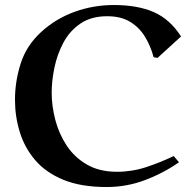

<svg xmlns="http://www.w3.org/2000/svg" viewBox="-20 -731 762 769"><path d="M705.1 -585 610.8 -499 595.2 -502Q584 -544.9 561.5 -582.5Q539.1 -620.1 502 -643.1Q464.8 -666 409.2 -666Q345.2 -666 302 -636.5Q258.8 -606.9 233.9 -560.1Q209 -513.2 198 -460.2Q187 -407.2 187 -359.9Q187 -306.6 201.4 -251.2Q215.8 -195.8 246.8 -148.4Q277.8 -101.1 327.9 -72Q377.9 -43 448.2 -43Q509.3 -43 566.7 -62Q624 -81.1 675.8 -106L696.8 -81.1Q633.8 -37.1 560.3 -9.5Q486.8 18.1 407.2 18.1Q304.2 18.1 233.6 -11Q163.1 -40 120.6 -90.1Q78.1 -140.1 59.1 -202.6Q40 -265.1 40 -331.1Q40 -405.3 63 -477.1Q85.9 -548.8 145 -603Q203.1 -656.2 278.6 -683.6Q354 -710.9 436 -710.9Q531.2 -710.9 596.2 -682.4Q661.1 -653.8 705.1 -585Z"/></svg>

Font: Aref Ruqaa
Style: Bold
Weight: 700
Designer: Abdullah Aref
Version: Version 1.002